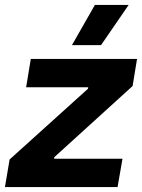

<svg xmlns="http://www.w3.org/2000/svg" viewBox="-41 -759 576 779"><path d="M-21 0H436L456 -115H179V-121L497 -410L515 -520H84L65 -405H317L316 -399L-2 -112ZM369 -576 481 -739H344L251 -576Z"/></svg>

Font: Fixel Display
Style: Bold Italic
Weight: 700
Italic angle: -10°
Designer: AlfaBravo + MacPaw
Foundry: Kyrylo Tkachov, Marchela Mozhyna, Serhii Makarenko, Maria Weinstein, Zakhar Kryvoshyya
Version: Version 1.210;Glyphs 3.2 (3217)